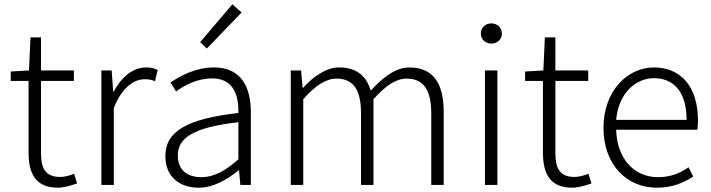

<svg xmlns="http://www.w3.org/2000/svg" viewBox="-20 -861 3312 894"><path d="M250 13C274 13 308 4 339 -7L325 -52C306 -44 280 -37 260 -37C189 -37 171 -81 171 -148V-484H324V-533H171V-687H122L115 -533L30 -528V-484H113V-152C113 -53 145 13 250 13Z M452 0H510V-358C549 -457 606 -492 653 -492C674 -492 684 -490 702 -483L714 -535C697 -544 681 -547 660 -547C598 -547 545 -501 509 -434H507L500 -533H452Z M905 13C973 13 1037 -24 1091 -68H1093L1099 0H1148V-338C1148 -456 1103 -547 976 -547C889 -547 815 -505 774 -477L800 -435C837 -463 898 -496 968 -496C1069 -496 1092 -414 1090 -335C855 -308 750 -252 750 -134C750 -35 819 13 905 13ZM917 -36C858 -36 808 -64 808 -137C808 -219 880 -268 1090 -292V-119C1027 -64 976 -36 917 -36ZM943 -635 1105 -803 1062 -841 912 -665Z M1334 0H1392V-399C1448 -463 1499 -495 1546 -495C1625 -495 1661 -444 1661 -333V0H1719V-399C1776 -463 1825 -495 1873 -495C1951 -495 1988 -444 1988 -333V0H2046V-341C2046 -478 1993 -547 1886 -547C1824 -547 1766 -504 1706 -439C1687 -504 1644 -547 1559 -547C1499 -547 1439 -505 1391 -452H1389L1382 -533H1334Z M2238 0H2296V-533H2238ZM2268 -658C2294 -658 2317 -677 2317 -704C2317 -734 2294 -752 2268 -752C2241 -752 2219 -734 2219 -704C2219 -677 2241 -658 2268 -658Z M2645 13C2669 13 2703 4 2734 -7L2720 -52C2701 -44 2675 -37 2655 -37C2584 -37 2566 -81 2566 -148V-484H2719V-533H2566V-687H2517L2510 -533L2425 -528V-484H2508V-152C2508 -53 2540 13 2645 13Z M3038 13C3115 13 3165 -12 3208 -39L3186 -82C3146 -54 3101 -36 3044 -36C2929 -36 2852 -127 2849 -257H3227C3229 -270 3230 -284 3230 -299C3230 -455 3153 -547 3024 -547C2903 -547 2790 -439 2790 -266C2790 -91 2901 13 3038 13ZM2849 -303C2860 -425 2938 -497 3025 -497C3118 -497 3177 -432 3177 -303Z"/></svg>

Font: Noto Sans CJK KR Light
Style: Regular
Weight: 300
Designer: Ryoko NISHIZUKA (kana & ideographs); Paul D. Hunt (Latin, Greek & Cyrillic); Wenlong ZHANG (bopomofo); Sandoll Communica
Foundry: Adobe Systems Incorporated
Version: Version 1.004;PS 1.004;hotconv 1.0.82;makeotf.lib2.5.63406